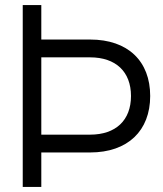

<svg xmlns="http://www.w3.org/2000/svg" viewBox="-20 -740 644 760"><path d="M143.5 0V-136.5H336.5C486.5 -136.5 574.5 -223 574.5 -360C574.5 -497.5 487 -583.5 336.5 -583.5H143.5V-720H70V0ZM143.5 -513H336.5C438.5 -513 498.5 -456 498.5 -360C498.5 -264 438.5 -207 336.5 -207H143.5Z"/></svg>

Font: Vela Sans
Style: Regular
Weight: 400
Designer: Principal design: Mikhail Sharanda - project Manrope.
Design modification: Ravid Balaliev
Foundry: Mikhail Sharanda
Version: Version 1.001